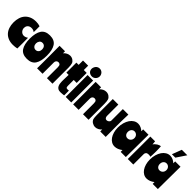

<svg xmlns="http://www.w3.org/2000/svg" viewBox="281 -2220 3609 3609"><g transform="rotate(45 2086.0 -415.0)"><path d="M301 -609Q360 -609 408 -592Q408 -575 408.5 -555.5Q409 -536 409 -516Q409 -495 408.5 -474Q408 -453 408 -435Q375 -463 327 -463Q297 -463 277 -453.5Q257 -444 244.5 -429Q232 -414 227 -396.5Q222 -379 222 -363Q222 -341 230 -321.5Q238 -302 252 -287Q266 -272 284.5 -263.5Q303 -255 324 -255Q344 -255 366 -263Q388 -271 408 -285Q408 -252 408.5 -216.5Q409 -181 409 -145Q409 -110 408.5 -73.5Q408 -37 408 -1Q352 11 297 11Q229 11 176 -10.5Q123 -32 86 -72Q49 -112 29.5 -169.5Q10 -227 10 -298Q10 -365 28 -422.5Q46 -480 82.5 -521Q119 -562 173.5 -585.5Q228 -609 301 -609Z M670 -609Q792 -609 844.5 -529Q897 -449 897 -299Q897 -148 844.5 -68.5Q792 11 670 11Q547 11 494.5 -68.5Q442 -148 442 -299Q442 -449 494.5 -529Q547 -609 670 -609ZM670 -224Q690 -224 705.5 -232Q721 -240 731 -253Q741 -266 746 -282.5Q751 -299 751 -317Q751 -335 746 -352Q741 -369 731 -382Q721 -395 705.5 -403Q690 -411 670 -411Q629 -411 608.5 -382Q588 -353 588 -317Q588 -299 593 -282.5Q598 -266 608.5 -253Q619 -240 634 -232Q649 -224 670 -224Z M1079 -598V-544Q1103 -574 1137.5 -591.5Q1172 -609 1208 -609Q1252 -609 1286 -585Q1320 -561 1331 -528Q1336 -513 1339.5 -486.5Q1343 -460 1343 -427V0H1196V-290Q1196 -335 1179.5 -350.5Q1163 -366 1141 -366Q1112 -366 1095.5 -347.5Q1079 -329 1079 -300V0H934Q934 -33 934.5 -69.5Q935 -106 935 -142.5Q935 -179 935 -215Q935 -251 935 -283Q935 -302 935 -340Q935 -378 934.5 -423Q934 -468 934 -515Q934 -562 934 -598Z M1441 -714H1578V-598H1655V-332H1576V-192Q1576 -151 1583 -137.5Q1590 -124 1615 -124Q1622 -124 1634 -125Q1646 -126 1652 -128Q1654 -121 1654 -99.5Q1654 -78 1654 -56Q1654 -37 1654 -21.5Q1654 -6 1653 0Q1641 2 1626.5 3.5Q1612 5 1598.5 6Q1585 7 1573.5 7.5Q1562 8 1555 8Q1519 8 1496 -6Q1473 -20 1460 -43.5Q1447 -67 1442 -96.5Q1437 -126 1437 -157Q1437 -169 1437.5 -192.5Q1438 -216 1438.5 -242Q1439 -268 1440 -292.5Q1441 -317 1441 -332H1381V-598H1441Z M1695 -582H1842V0H1695ZM1772 -830Q1796 -830 1815.5 -820.5Q1835 -811 1848 -796Q1861 -781 1868 -762.5Q1875 -744 1875 -727Q1875 -704 1866.5 -684.5Q1858 -665 1843.5 -650.5Q1829 -636 1810.5 -627.5Q1792 -619 1771 -619Q1745 -619 1725 -627.5Q1705 -636 1691.5 -649.5Q1678 -663 1671.5 -681Q1665 -699 1665 -718Q1665 -737 1672.5 -757Q1680 -777 1693.5 -793.5Q1707 -810 1727 -820Q1747 -830 1772 -830Z M2038 -598V-544Q2062 -574 2096.5 -591.5Q2131 -609 2167 -609Q2211 -609 2245 -585Q2279 -561 2290 -528Q2295 -513 2298.5 -486.5Q2302 -460 2302 -427V0H2155V-290Q2155 -335 2138.5 -350.5Q2122 -366 2100 -366Q2071 -366 2054.5 -347.5Q2038 -329 2038 -300V0H1893Q1893 -33 1893.5 -69.5Q1894 -106 1894 -142.5Q1894 -179 1894 -215Q1894 -251 1894 -283Q1894 -302 1894 -340Q1894 -378 1893.5 -423Q1893 -468 1893 -515Q1893 -562 1893 -598Z M2613 0V-53Q2589 -24 2555 -6.5Q2521 11 2486 11Q2464 11 2443.5 4.5Q2423 -2 2406 -13Q2389 -24 2376.5 -39.5Q2364 -55 2358 -73Q2354 -87 2351.5 -113.5Q2349 -140 2349 -170V-598H2496V-298Q2496 -268 2510 -250.5Q2524 -233 2548 -233Q2560 -233 2572.5 -238Q2585 -243 2594.5 -251Q2604 -259 2610 -270Q2616 -281 2616 -293V-598H2763Q2762 -565 2761 -528.5Q2760 -492 2759 -455.5Q2758 -419 2757.5 -383Q2757 -347 2757 -315Q2757 -296 2757 -258Q2757 -220 2757.5 -175Q2758 -130 2758 -83Q2758 -36 2758 0Z M3293 0H3156V-49Q3120 -20 3080 -4.5Q3040 11 3002 11Q2957 11 2919 -11Q2881 -33 2853.5 -72.5Q2826 -112 2810 -167Q2794 -222 2794 -287Q2794 -355 2811 -414Q2828 -473 2857.5 -516.5Q2887 -560 2927.5 -584.5Q2968 -609 3015 -609Q3056 -609 3093 -591.5Q3130 -574 3156 -548V-598H3298ZM2985 -361Q2985 -320 3007.5 -295Q3030 -270 3065 -270Q3103 -270 3129.5 -297Q3156 -324 3156 -366Q3156 -385 3149.5 -402Q3143 -419 3131 -431.5Q3119 -444 3103 -451Q3087 -458 3069 -458Q3033 -458 3009 -431Q2985 -404 2985 -361Z M3473 -598 3480 -522Q3492 -541 3509 -557Q3526 -573 3544.5 -584.5Q3563 -596 3581.5 -602.5Q3600 -609 3616 -609Q3618 -583 3619.5 -549.5Q3621 -516 3621 -481Q3621 -441 3619.5 -402Q3618 -363 3616 -330Q3607 -334 3591 -336Q3575 -338 3564 -338Q3527 -338 3509.5 -320.5Q3492 -303 3492 -277V0H3345Q3346 -162 3346.5 -307.5Q3347 -453 3347 -598Z M4144 0H4007V-49Q3971 -20 3931 -4.5Q3891 11 3853 11Q3808 11 3770 -11Q3732 -33 3704.5 -72.5Q3677 -112 3661 -167Q3645 -222 3645 -287Q3645 -355 3662 -414Q3679 -473 3708.5 -516.5Q3738 -560 3778.5 -584.5Q3819 -609 3866 -609Q3907 -609 3944 -591.5Q3981 -574 4007 -548V-598H4149ZM3836 -361Q3836 -320 3858.5 -295Q3881 -270 3916 -270Q3954 -270 3980.5 -297Q4007 -324 4007 -366Q4007 -385 4000.5 -402Q3994 -419 3982 -431.5Q3970 -444 3954 -451Q3938 -458 3920 -458Q3884 -458 3860 -431Q3836 -404 3836 -361ZM3941 -841H4087L3959 -650H3868Z"/></g></svg>

Font: Ranchers
Style: Regular
Weight: 400
Designer: Pablo Impallari, Brenda Gallo
Foundry: Pablo Impallari, Brenda Gallo
Version: Version 1.000; ttfautohint (v0.8) -G 200 -r 50